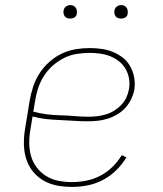

<svg xmlns="http://www.w3.org/2000/svg" viewBox="-20 -727 640 755"><path d="M263 8Q241 8 218.5 5Q196 2 175.5 -5.5Q155 -13 138 -25.5Q121 -38 108 -54.5Q95 -71 87 -91.5Q79 -112 76 -133.5Q73 -155 74 -178Q75 -201 79 -223L97 -333Q102 -361 111 -388Q120 -415 136 -439.5Q152 -464 174.5 -484Q197 -504 223.5 -516.5Q250 -529 278 -533.5Q306 -538 333 -538Q357 -538 381 -534.5Q405 -531 426 -522Q447 -513 464.5 -499Q482 -485 493 -464.5Q504 -444 508 -420.5Q512 -397 508 -373Q504 -354 495 -335.5Q486 -317 472 -302Q458 -287 440 -276.5Q422 -266 402.5 -260Q383 -254 363.5 -252Q344 -250 325 -250Q297 -250 269.5 -252Q242 -254 214.5 -255Q187 -256 160.5 -259Q134 -262 108 -269L100 -220Q95 -193 95 -165.5Q95 -138 102 -113.5Q109 -89 124.5 -68.5Q140 -48 162 -34.5Q184 -21 210 -16Q236 -11 263 -11Q291 -11 319 -16.5Q347 -22 373.5 -35.5Q400 -49 421.5 -70Q443 -91 459 -117L477 -108Q460 -80 436.5 -57Q413 -34 384 -19Q355 -4 324.5 2Q294 8 263 8ZM328 -268Q345 -268 362 -270Q379 -272 396 -277Q413 -282 428.5 -291.5Q444 -301 456.5 -314Q469 -327 476.5 -343Q484 -359 487 -376Q491 -397 487.5 -417.5Q484 -438 474 -455.5Q464 -473 448.5 -485.5Q433 -498 414.5 -505.5Q396 -513 375 -516Q354 -519 333 -519Q308 -519 282 -515Q256 -511 232 -499Q208 -487 187.5 -469Q167 -451 152.5 -428Q138 -405 130 -380.5Q122 -356 118 -330L111 -288Q137 -281 164 -277.5Q191 -274 218.5 -273.5Q246 -273 273.5 -270.5Q301 -268 328 -268ZM456 -654Q450 -654 444 -656Q438 -658 434.5 -663Q431 -668 430 -674Q429 -680 430 -686Q431 -691 433.5 -695Q436 -699 439.5 -701.5Q443 -704 447.5 -705.5Q452 -707 456 -707Q463 -707 468.5 -704.5Q474 -702 477.5 -697Q481 -692 482 -686Q483 -680 482 -674Q482 -669 479.5 -665Q477 -661 473 -658.5Q469 -656 465 -655Q461 -654 456 -654ZM256 -654Q250 -654 244 -656Q238 -658 234.5 -663Q231 -668 230 -674Q229 -680 230 -686Q231 -691 233.5 -695Q236 -699 239.5 -701.5Q243 -704 247.5 -705.5Q252 -707 256 -707Q263 -707 268.5 -704.5Q274 -702 277.5 -697Q281 -692 282 -686Q283 -680 282 -674Q282 -669 279.5 -665Q277 -661 273 -658.5Q269 -656 265 -655Q261 -654 256 -654Z"/></svg>

Font: Iosevka Slab Thin Extended
Style: Italic
Weight: 100
Width: 7
Italic angle: -9°
Monospace: yes
Designer: Belleve Invis
Foundry: Belleve Invis
Version: Version 11.1.0; ttfautohint (v1.8.3)